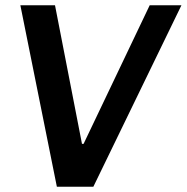

<svg xmlns="http://www.w3.org/2000/svg" viewBox="-20 -706 706 726"><path d="M195 0 57 -686H188L290 -162H296L546 -686H666L333 0Z"/></svg>

Font: Chivo Medium Medium
Style: Italic
Weight: 500
Italic angle: -8.05°
Version: Version 2.002